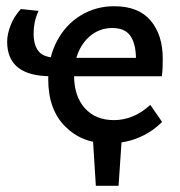

<svg xmlns="http://www.w3.org/2000/svg" viewBox="-20 -450 579 617"><path d="M288 147 276 -44H374L361 147ZM329 11Q244 11 189.5 -43.5Q135 -98 135 -195Q135 -265 163 -318Q191 -371 239.5 -400.5Q288 -430 347 -430Q425 -430 464 -384Q503 -338 503 -261Q503 -247 502.5 -233Q502 -219 500 -205H415Q416 -218 416.5 -232Q417 -246 417 -259Q417 -308 399.5 -334Q382 -360 341 -360Q305 -360 277 -340Q249 -320 233.5 -286Q218 -252 218 -208Q218 -141 252.5 -102.5Q287 -64 346 -64Q377 -64 406.5 -76Q436 -88 463 -113L501 -58Q473 -31 443.5 -16Q414 -1 385 5Q356 11 329 11ZM144 -205Q3 -205 3 -316Q3 -340 14 -368.5Q25 -397 47 -421L104 -415Q95 -396 91.5 -378Q88 -360 88 -342Q88 -304 105 -284Q122 -264 169 -264H456V-205Z"/></svg>

Font: Ysabeau SemiBold
Style: Regular
Weight: 600
Designer: Christian Thalmann (Catharsis Fonts)
Version: Version 2.000;gftools[0.9.27.dev2+g8671c4b]